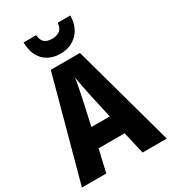

<svg xmlns="http://www.w3.org/2000/svg" viewBox="-223 -1055 1042 1168"><g transform="rotate(-30 298.0 -471.0)"><path d="M426 0 390 -156H207L171 0H0L194 -715H399L596 0ZM326 -456Q319 -490 311 -530Q303 -570 298 -600Q294 -571 286 -531Q278 -491 271 -458L234 -290H363ZM462 -942Q461 -863 414.5 -816.5Q368 -770 297 -770Q223 -770 179 -814.5Q135 -859 134 -942H222Q226 -904 244.5 -889Q263 -874 297 -874Q328 -874 349 -888.5Q370 -903 374 -942Z"/></g></svg>

Font: Noto Sans Myanmar Condensed ExtraBold
Style: Regular
Weight: 800
Width: 3
Designer: Monotype Design Team
Foundry: Monotype Imaging Inc.
Version: Version 2.107; ttfautohint (v1.8.4.7-5d5b)